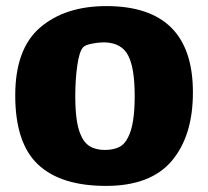

<svg xmlns="http://www.w3.org/2000/svg" viewBox="-20 -597 683 630"><path d="M30 -284Q30 -437 112 -507Q194 -577 329 -577Q613 -577 613 -294Q613 -151 543.5 -69Q474 13 328 13Q179 13 104.5 -57.5Q30 -128 30 -284ZM401 -148Q422 -189 422 -282Q422 -373 401 -414Q380 -456 324 -458Q303 -458 280.5 -453.5Q258 -449 252 -441Q240 -427 233.5 -381.5Q227 -336 227 -282Q227 -198 243 -159Q254 -130 274 -117.5Q294 -105 324 -105Q352 -105 371 -114.5Q390 -124 401 -148Z"/></svg>

Font: Lalezar
Style: Regular
Weight: 400
Designer: Borna Izadpanah
Foundry: Borna Izadpanah
Version: Version 1.004